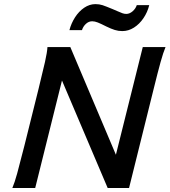

<svg xmlns="http://www.w3.org/2000/svg" viewBox="-20 -936 844 956"><path d="M288.6 -535.2 155.3 0H41.5Q52.7 -25.9 65.4 -72Q78.1 -118.2 101.1 -209L171.9 -493.2Q193.4 -580.1 204.1 -627.9Q214.8 -675.8 216.3 -701.7H330.1L557.1 -165.5L690.9 -701.7H804.2Q793 -675.3 779.3 -626Q765.6 -576.7 745.1 -493.2L622.6 0H516.1ZM455.1 -915.5Q474.6 -915.5 490.7 -910.2Q506.8 -904.8 541 -890.6L563.5 -880.9Q580.1 -873.5 589.6 -870.1Q599.1 -866.7 608.9 -866.7Q625 -866.7 640.1 -879.6Q655.3 -892.6 661.1 -910.6H723.1Q714.4 -875 694.3 -845.5Q674.3 -815.9 647 -798.6Q619.6 -781.2 588.9 -781.2Q569.3 -781.2 551.3 -786.9Q533.2 -792.5 509.3 -804.2Q482.4 -817.9 467 -824Q451.7 -830.1 439 -830.1Q421.9 -830.1 408 -817.4Q394 -804.7 388.2 -786.1H325.7Q334.5 -819.8 353.5 -849.6Q372.6 -879.4 399.2 -897.5Q425.8 -915.5 455.1 -915.5Z"/></svg>

Font: Lesson One Medium
Style: Italic
Weight: 500
Italic angle: -14°
Designer: But Ko, Victor Gaultney, Annie Olsen, Julie Remington, Don Collingsworth, Eric Hays, Becca Hirsbrunner
Version: Version 1.100